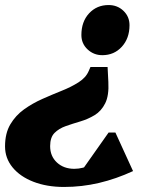

<svg xmlns="http://www.w3.org/2000/svg" viewBox="-44 -536 665 762"><path d="M383 -270 386 -211Q389 -157 373.5 -126Q358 -95 331.5 -79Q305 -63 274.5 -54Q244 -45 217 -35.5Q190 -26 172.5 -8.5Q155 9 155 44Q155 84 182 109Q209 134 251 134Q286 134 319 116Q352 98 378 65L355 163H265L387 -10H414L484 143Q417 174 349 190Q281 206 210 206Q142 206 89 185.5Q36 165 6 128.5Q-24 92 -24 45Q-24 -7 -3 -42.5Q18 -78 51.5 -102Q85 -126 124.5 -143.5Q164 -161 201.5 -176Q239 -191 268 -209.5Q297 -228 308 -254L315 -270ZM387 -516Q422 -516 446 -493Q470 -470 470 -436Q470 -384 439.5 -350.5Q409 -317 362 -317Q328 -317 303.5 -340Q279 -363 279 -397Q279 -450 309.5 -483Q340 -516 387 -516Z"/></svg>

Font: Platypi Light ExtraBold
Style: Italic
Weight: 800
Italic angle: -13°
Version: Version 1.200